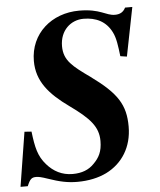

<svg xmlns="http://www.w3.org/2000/svg" viewBox="-51 -730 658 792"><g transform="rotate(-5 278.0 -333.5)"><path d="M526 -681H496C487 -663 473 -655 452 -655C414 -655 394 -685 306 -685C192 -685 102 -608 102 -494C102 -410 151 -354 232 -296C313 -238 347 -201 347 -142C347 -97 333 -73 310 -50C288 -27 259 -16 221 -16C177 -16 142 -35 115 -66C83 -102 75 -139 67 -205L38 -207L2 18H32C44 -11 51 -17 70 -17C80 -17 93 -14 116 -6C165 11 198 18 238 18C284 18 325 9 358 -7C427 -41 468 -107 468 -191C468 -281 436 -331 330 -408C259 -459 223 -485 223 -545C223 -610 268 -650 321 -650C373 -650 414 -630 437 -584C450 -559 454 -525 459 -483L486 -479Z"/></g></svg>

Font: STIXGeneral
Style: Bold Italic
Weight: 700
Italic angle: -16.33°
Designer: MicroPress Inc., with final additions and corrections provided by Coen Hoffman, Elsevier (retired)
Version: Version 1.1.0